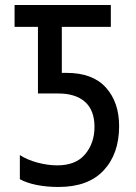

<svg xmlns="http://www.w3.org/2000/svg" viewBox="-20 -734 540 764"><path d="M213 10Q166 10 126 2Q86 -6 59 -21V-117Q88 -98 129 -87Q170 -76 208 -76Q282 -76 319 -120.5Q356 -165 356 -229Q356 -295 318.5 -328.5Q281 -362 212 -362H131V-627H38V-714H421V-627H226V-444H245Q349 -444 401.5 -385.5Q454 -327 454 -232Q454 -122 392.5 -56Q331 10 213 10Z"/></svg>

Font: Noto Sans Mono ExtraCondensed Medium
Style: Regular
Weight: 500
Width: 2
Designer: Monotype Design Team
Foundry: Monotype Imaging Inc.
Version: Version 2.014